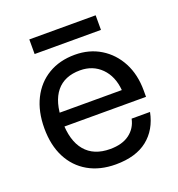

<svg xmlns="http://www.w3.org/2000/svg" viewBox="-121 -746 795 857"><g transform="rotate(-20 276.5 -318.0)"><path d="M112.1 -646V-576.6H427.2V-646ZM39.4 -249.8Q39.4 -169.4 69.4 -111.1Q99.4 -52.9 154.6 -21.3Q209.9 10.4 285.2 10.4Q380.4 10.4 436.1 -33.8Q491.9 -78 507.7 -157.6H420.3Q411.3 -114.1 376.8 -88.4Q342.3 -62.7 284.7 -62.7Q207.1 -62.7 166.4 -111.2Q125.6 -159.7 125.6 -253Q125.6 -344.1 164.2 -391.6Q202.9 -439 277.1 -439Q337.6 -439 377.4 -399.3Q417.1 -359.5 422.8 -292.4H118.4V-227.1H514V-257.3Q514 -332.9 483.9 -390.2Q453.7 -447.5 400.6 -479.9Q347.5 -512.4 278.9 -512.4Q206.5 -512.4 152.6 -480.2Q98.6 -448 69 -388.9Q39.4 -329.9 39.4 -249.8Z"/></g></svg>

Font: Overused Grotesk Light
Style: Regular
Weight: 300
Designer: RandomMaerks
Version: Version 0.005